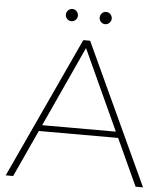

<svg xmlns="http://www.w3.org/2000/svg" viewBox="-57 -899 811 950"><g transform="rotate(5 348.0 -424.5)"><path d="M7 0H44L151 -233H545L652 0H689L365 -700H331ZM432 -788C448 -788 462 -802 462 -818C462 -835 448 -849 432 -849C415 -849 402 -835 402 -818C402 -802 415 -788 432 -788ZM264 -788C281 -788 294 -802 294 -818C294 -835 281 -849 264 -849C248 -849 234 -835 234 -818C234 -802 248 -788 264 -788ZM165 -263 348 -662 531 -263Z"/></g></svg>

Font: Chess Sans ExtraLight
Style: Regular
Weight: 275
Designer: Wolf Bōese
Foundry: Wolf Bōese
Version: Version 7.223;Glyphs 3.3 (3306)